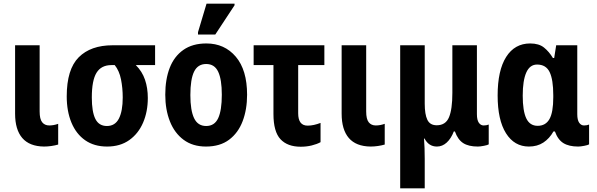

<svg xmlns="http://www.w3.org/2000/svg" viewBox="-20 -796 3281 1056"><path d="M222 10Q142 9 102.5 -37Q63 -83 63 -171V-547H198V-183Q198 -141 212 -123.5Q226 -106 251 -106Q275 -106 300 -115V-1Q283 4 262.5 7Q242 10 222 10Z M569 10Q498 10 448.5 -24.5Q399 -59 373 -121.5Q347 -184 347 -266Q347 -415 413 -481Q479 -547 599 -547H833V-438H727Q762 -403 777.5 -357.5Q793 -312 793 -257Q793 -182 767 -121.5Q741 -61 691 -25.5Q641 10 569 10ZM568 -103Q613 -103 634 -144Q655 -185 655 -260Q655 -312 645.5 -359.5Q636 -407 611 -438H593Q537 -438 511 -396Q485 -354 485 -260Q485 -181 504.5 -142Q524 -103 568 -103Z M1339 -275Q1339 -194 1314.5 -129.5Q1290 -65 1240 -27.5Q1190 10 1113 10Q1040 10 990 -27Q940 -64 914.5 -128.5Q889 -193 889 -275Q889 -360 913.5 -423Q938 -486 988.5 -521.5Q1039 -557 1115 -557Q1215 -557 1277 -484Q1339 -411 1339 -275ZM1027 -273Q1027 -189 1047.5 -146Q1068 -103 1114 -103Q1160 -103 1180 -146Q1200 -189 1200 -275Q1200 -359 1180 -401.5Q1160 -444 1114 -444Q1068 -444 1047.5 -402Q1027 -360 1027 -273ZM1069 -606V-619L1116 -776H1270V-767L1164 -606Z M1634 11Q1561 11 1522.5 -30.5Q1484 -72 1484 -169V-438H1375V-547H1764V-438H1620V-173Q1620 -105 1672 -105Q1689 -105 1707 -109Q1725 -113 1743 -120V-14Q1723 -3 1694.5 4Q1666 11 1634 11Z M2018 10Q1938 9 1898.5 -37Q1859 -83 1859 -171V-547H1994V-183Q1994 -141 2008 -123.5Q2022 -106 2047 -106Q2071 -106 2096 -115V-1Q2079 4 2058.5 7Q2038 10 2018 10Z M2181 240V-547H2316V-226Q2316 -167 2330.5 -137Q2345 -107 2382 -107Q2431 -107 2449.5 -151Q2468 -195 2468 -285V-547H2603V-168Q2603 -136 2613.5 -121Q2624 -106 2640 -106Q2656 -106 2668 -111V-2Q2662 2 2641.5 6Q2621 10 2608 10Q2557 10 2527.5 -9Q2498 -28 2482 -73H2476Q2461 -34 2437 -12Q2413 10 2383 10Q2338 10 2315 -34H2312Q2314 -12 2315 18.5Q2316 49 2316 77V240Z M2889 10Q2809 10 2763 -63Q2717 -136 2717 -271Q2717 -409 2764 -483Q2811 -557 2896 -557Q2944 -557 2972 -534.5Q3000 -512 3021 -477H3028L3039 -547H3155V-168Q3155 -136 3165.5 -121Q3176 -106 3192 -106Q3208 -106 3220 -111V-2Q3214 2 3193.5 6Q3173 10 3160 10Q3109 10 3078.5 -9Q3048 -28 3032 -73H3024Q3002 -34 2968.5 -12Q2935 10 2889 10ZM2937 -104Q2981 -104 3002 -141Q3023 -178 3023 -261V-272Q3023 -358 3003 -399.5Q2983 -441 2934 -441Q2894 -441 2874.5 -397Q2855 -353 2855 -270Q2855 -186 2874.5 -145Q2894 -104 2937 -104Z"/></svg>

Font: Noto Sans Condensed
Style: Bold
Weight: 700
Width: 3
Designer: Monotype Design Team
Foundry: Monotype Imaging Inc.
Version: Version 2.013; ttfautohint (v1.8.4.7-5d5b)